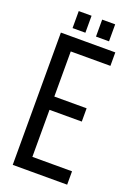

<svg xmlns="http://www.w3.org/2000/svg" viewBox="-157 -893 674 955"><g transform="rotate(20 180.0 -415.5)"><path d="M86.9 -831.1H154.8V-741.2H86.9ZM210.9 -831.1H279.8V-741.2H210.9ZM118.2 -390.1H289.1V-319.8H118.2V-70.8H328.1V0H40V-700.2H328.1V-628.9H118.2Z"/></g></svg>

Font: Bebas Neue Regular
Style: Regular
Weight: 400
Designer: Ryoichi Tsunekawa
Foundry: Ryoichi Tsunekawa
Version: Version 001.003